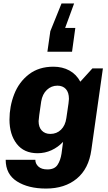

<svg xmlns="http://www.w3.org/2000/svg" viewBox="-20 -908 625 1114"><path d="M446 -434 516 -511H577L510 -38Q495 71 425.5 128.5Q356 186 247 186Q144 186 78.5 144.5Q13 103 13 19H185Q185 42 203 58.5Q221 75 255 75Q296 75 313.5 49Q331 23 337 -17L346 -85Q317 -54 279 -36.5Q241 -19 198 -19Q119 -19 77 -73.5Q35 -128 35 -214Q35 -291 62.5 -361.5Q90 -432 147.5 -476.5Q205 -521 290 -521Q342 -521 382.5 -499Q423 -477 446 -434ZM219 -319Q204 -219 204 -205Q204 -170 222.5 -150.5Q241 -131 272 -131Q309 -131 334 -155.5Q359 -180 365 -223L370 -257Q380 -321 380 -334Q380 -372 362 -391.5Q344 -411 313 -411Q278 -411 252 -386.5Q226 -362 219 -319ZM358 -746H417L398 -608H255L272 -727L337 -888H410Z"/></svg>

Font: Chivo ExtraBold Italic
Style: Regular
Weight: 800
Italic angle: -8.05°
Designer: Hector Gatti
Foundry: Omnibus-Type
Version: Version 1.007